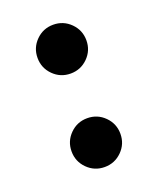

<svg xmlns="http://www.w3.org/2000/svg" viewBox="-95 -539 477 579"><g transform="rotate(-20 143.5 -249.5)"><path d="M143.3 -21.7Q110.8 -21.7 87.9 -44.6Q65 -67.5 65 -100Q65 -132.5 87.9 -155.4Q110.8 -178.3 143.3 -178.3Q175.8 -178.3 198.8 -155.4Q221.7 -132.5 221.7 -100Q221.7 -67.5 198.8 -44.6Q175.8 -21.7 143.3 -21.7ZM143.3 -321.7Q110.8 -321.7 87.9 -344.6Q65 -367.5 65 -400Q65 -432.5 87.9 -455.4Q110.8 -478.3 143.3 -478.3Q175.8 -478.3 198.8 -455.4Q221.7 -432.5 221.7 -400Q221.7 -367.5 198.8 -344.6Q175.8 -321.7 143.3 -321.7Z"/></g></svg>

Font: Funnel Sans Light SemiBold
Style: Regular
Weight: 600
Version: Version 1.000